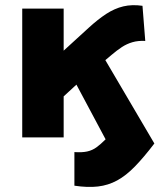

<svg xmlns="http://www.w3.org/2000/svg" viewBox="-20 -544 644 760"><path d="M274.5 191V58Q305.5 60 325.5 55.5Q345.5 51 361.8 39.2Q378 27.5 398 7.5L282.5 -209L232 -162.5V0H68V-510H232V-343.5L330.5 -433.5Q367 -467 400.2 -488.8Q433.5 -510.5 468.2 -518.8Q503 -527 544 -521L555 -382Q527 -383.5 504.5 -377Q482 -370.5 462.2 -357.5Q442.5 -344.5 422 -327L397 -306L591 24Q549.5 78.5 514.2 114.8Q479 151 443.8 170.2Q408.5 189.5 367.8 194.2Q327 199 274.5 191Z"/></svg>

Font: Geologica Roman
Style: Bold
Weight: 700
Designer: Sindre Bremnes, Frode Helland
Foundry: Monokrom Skriftforlag AS
Version: Version 1.010;gftools[0.9.28]